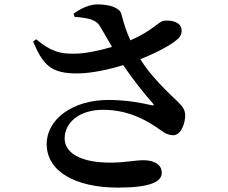

<svg xmlns="http://www.w3.org/2000/svg" viewBox="-20 -807 1040 876"><path d="M474 -351C312 -351 193 -263 193 -150C193 -22 329 49 518 49C666 49 718 22 718 -18C718 -60 678 -76 634 -76C595 -76 553 -65 483 -65C343 -65 275 -112 275 -175C275 -250 345 -306 449 -306C560 -306 636 -264 687 -231C720 -209 740 -190 770 -190C807 -190 825 -246 825 -281C824 -304 816 -319 792 -342C740 -392 671 -456 620 -537C694 -566 764 -603 793 -631C812 -649 814 -677 799 -694C782 -712 750 -715 725 -712C703 -707 672 -665 575 -623C559 -657 547 -692 533 -745C527 -769 483 -787 426 -787C386 -787 347 -767 316 -745L320 -730C377 -726 416 -718 433 -692C449 -667 470 -629 491 -593C431 -575 364 -562 319 -562C250 -561 210 -574 145 -628L131 -617C176 -514 209 -470 337 -472C400 -473 479 -490 542 -510C586 -445 639 -378 676 -337C685 -327 683 -325 671 -327C632 -336 561 -351 474 -351Z"/></svg>

Font: Noto Serif SC
Style: Bold
Weight: 700
Designer: Ryoko NISHIZUKA 西塚涼子 (kana & ideographs); Frank Grießhammer (Latin, Greek & Cyrillic); Wenlong ZHANG 张文龙 (bopomofo); San
Foundry: Adobe
Version: Version 2.001;hotconv 1.1.0;makeotfexe 2.6.0